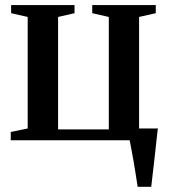

<svg xmlns="http://www.w3.org/2000/svg" viewBox="-20 -542 658 742"><path d="M512 180Q509 159.5 505 134.8Q501 110 496.8 84.5Q492.5 59 488.2 37Q484 15 481 0H21.5V-32L87 -45.5V-476.5L23 -491V-522.5H268V-491L204.5 -476.5V-42H400.5V-476.5L336.5 -491V-522.5H582V-491L517.5 -476.5V-45.5H590Q588 -26.5 585.2 -3.5Q582.5 19.5 580 44.2Q577.5 69 574.5 93.5Q571.5 118 569 140.2Q566.5 162.5 564.5 180Z"/></svg>

Font: Merriweather 96pt SemiBold
Style: Regular
Weight: 600
Version: Version 2.100